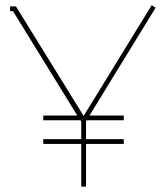

<svg xmlns="http://www.w3.org/2000/svg" viewBox="-20 -703 629 723"><path d="M446 -268H317L566 -674L551 -683L296 -268H294L40 -679H18V-661H29L271 -268H143V-250H283L286 -246V-179H143V-161H286V0H304V-161H446V-179H304V-246L306 -250H446Z"/></svg>

Font: Rawengulk
Style: Light
Weight: 300
Version: Version 0.9